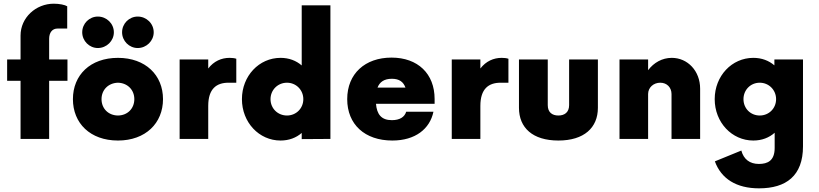

<svg xmlns="http://www.w3.org/2000/svg" viewBox="-20 -759 4473 1049"><path d="M348.6 -434.1H248.5V-546.9C248.5 -581.5 266.1 -603 293.9 -603H347.2V-724.6C335 -732.4 305.2 -738.8 273.9 -738.8C175.8 -738.8 92.3 -662.6 92.3 -564.9V-434.1H19V-317.4H92.3V0H248.5V-317.4H348.6Z M514.6 -496.6C562.5 -496.6 602.1 -535.6 602.1 -582.5C602.1 -630.4 562.5 -668.5 514.6 -668.5C467.8 -668.5 429.2 -630.4 429.2 -582.5C429.2 -535.6 467.8 -496.6 514.6 -496.6ZM732.4 -496.6C780.3 -496.6 819.8 -535.6 819.8 -582.5C819.8 -630.4 780.3 -668.5 732.4 -668.5C685.5 -668.5 647 -630.4 647 -582.5C647 -535.6 685.5 -496.6 732.4 -496.6ZM624.5 8.8C774.9 8.8 870.6 -85.9 870.6 -217.3C870.6 -348.6 774.9 -442.9 624.5 -442.9C472.7 -442.9 378.4 -348.6 378.4 -217.3C378.4 -85.9 472.7 8.8 624.5 8.8ZM624.5 -127.9C571.8 -128.4 534.7 -166 534.7 -217.3C534.7 -268.1 571.8 -305.7 624.5 -307.1C676.8 -305.7 713.9 -268.1 713.9 -217.3C713.9 -166 676.8 -128.4 624.5 -127.9Z M961.4 0H1117.7V-180.2C1117.7 -274.4 1163.1 -307.1 1228.5 -307.1H1271V-438C1261.2 -441.4 1247.6 -442.9 1234.4 -442.9C1189.9 -442.9 1148.4 -424.8 1117.7 -384.8V-434.1H961.4Z M1628.4 -730V-401.4C1598.1 -427.7 1559.1 -442.9 1512.7 -442.9C1395.5 -442.9 1301.8 -344.2 1301.8 -217.3C1301.8 -90.3 1395.5 8.8 1512.7 8.8C1559.1 8.8 1598.1 -6.3 1628.4 -32.7V1L1785.2 0V-730ZM1547.9 -127.9C1497.6 -127.9 1458 -166.5 1458 -217.3C1458 -267.6 1497.6 -307.1 1547.9 -307.1C1597.7 -307.1 1637.2 -267.6 1637.2 -217.3C1637.2 -166.5 1597.7 -127.9 1547.9 -127.9Z M2354.5 -218.3C2354.5 -356.4 2262.7 -444.3 2119.1 -444.3C1974.6 -444.3 1877 -356.4 1877 -217.3C1877 -79.6 1972.7 8.8 2123.5 8.8C2249 8.8 2328.6 -54.7 2348.1 -148.4H2199.2C2190.4 -119.6 2164.1 -102.5 2121.1 -102.5C2063 -102.5 2039.1 -134.8 2034.2 -191.9H2354.5ZM2121.1 -328.6C2161.6 -328.6 2184.1 -311.5 2195.3 -280.3H2042.5C2054.2 -310.5 2078.1 -328.6 2121.1 -328.6Z M2448.2 0H2604.5V-180.2C2604.5 -274.4 2649.9 -307.1 2715.3 -307.1H2757.8V-438C2748 -441.4 2734.4 -442.9 2721.2 -442.9C2676.8 -442.9 2635.3 -424.8 2604.5 -384.8V-434.1H2448.2Z M3030.8 8.8C3170.9 8.8 3246.6 -61 3246.6 -169.9V-434.1H3089.4V-184.6C3089.4 -145 3064 -127.9 3030.8 -127.9C2997.1 -127.9 2972.7 -145 2972.7 -184.6V-434.1H2815.4V-169.9C2815.4 -61 2890.1 8.8 3030.8 8.8Z M3650.4 -442.9C3598.1 -442.9 3552.2 -417 3521 -375.5V-434.1H3364.7V0H3521V-245.1C3521 -280.8 3550.3 -307.1 3587.4 -307.1C3624 -307.1 3648.9 -280.8 3648.9 -245.1V0H3805.2V-274.4C3805.2 -371.6 3736.8 -442.9 3650.4 -442.9Z M4210.9 -434.1V-401.9C4180.7 -427.7 4142.1 -442.9 4095.7 -442.9C3978.5 -442.9 3884.8 -344.2 3884.8 -217.3C3884.8 -90.3 3978.5 8.8 4095.7 8.8C4142.6 8.8 4182.1 -6.8 4212.4 -33.7V49.3C4212.4 119.1 4174.3 136.7 4126 136.7C4076.7 136.7 4043 111.3 4030.3 63.5L3885.7 122.6C3920.4 217.8 4003.4 270 4127 270C4274.9 270 4367.2 201.7 4367.2 40.5V-434.1ZM4130.9 -127.9C4080.6 -127.9 4042 -166.5 4042 -217.3C4042 -267.6 4080.6 -307.1 4130.9 -307.1C4180.7 -307.1 4220.2 -267.6 4220.2 -217.3C4220.2 -166.5 4180.7 -127.9 4130.9 -127.9Z"/></svg>

Font: Now Black
Style: Regular
Weight: 400
Designer: Alfredo Marco Pradil
Foundry: Alfredo Marco Pradil
Version: Version 1.200;hotconv 1.0.109;makeotfexe 2.5.65596